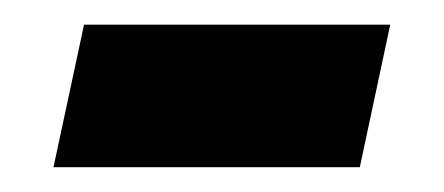

<svg xmlns="http://www.w3.org/2000/svg" viewBox="-20 -345 356 154"><path d="M268.6 -210.9H22.9L47.4 -325.2H293Z"/></svg>

Font: Open Sans Hebrew Condensed
Style: Bold Italic
Weight: 700
Width: 3
Italic angle: -12°
Foundry: Ascender Corporation, Yanek Iontef
Version: Version 2.001;PS 002.001;hotconv 1.0.70;makeotf.lib2.5.58329